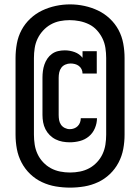

<svg xmlns="http://www.w3.org/2000/svg" viewBox="-20 -780 640 877"><path d="M299 -130Q282 -130 265.5 -133Q249 -136 234 -143.5Q219 -151 207 -163Q195 -175 187.5 -190Q180 -205 177 -221.5Q174 -238 174 -255V-425Q174 -441 176 -456Q178 -471 183 -485.5Q188 -500 196.5 -512.5Q205 -525 217.5 -534Q230 -543 245 -546.5Q260 -550 276 -550Q299 -550 321 -542Q343 -534 357 -516V-546H422V-444H357Q357 -455 352.5 -464Q348 -473 340 -479Q332 -485 322 -487.5Q312 -490 302 -490Q290 -490 278.5 -485Q267 -480 260 -470.5Q253 -461 250.5 -449Q248 -437 248 -425V-255Q248 -243 250 -231.5Q252 -220 258.5 -210.5Q265 -201 276 -195.5Q287 -190 299 -190Q309 -190 318.5 -193.5Q328 -197 335 -204Q342 -211 345.5 -220.5Q349 -230 349 -240H423Q423 -217 413.5 -194.5Q404 -172 386 -157Q368 -142 345 -136Q322 -130 299 -130ZM300 77Q267 77 234.5 71.5Q202 66 172 52Q142 38 118 15Q94 -8 78.5 -37.5Q63 -67 57 -99.5Q51 -132 51 -165V-515Q51 -548 57 -581Q63 -614 78.5 -643Q94 -672 118.5 -695Q143 -718 172.5 -732Q202 -746 234.5 -753Q267 -760 300 -760Q333 -760 365.5 -753Q398 -746 427.5 -732Q457 -718 481.5 -695Q506 -672 521.5 -643Q537 -614 543 -581Q549 -548 549 -515V-165Q549 -132 543 -99.5Q537 -67 521.5 -37.5Q506 -8 482 15Q458 38 428 52Q398 66 365.5 71.5Q333 77 300 77ZM300 8Q323 8 345.5 3.5Q368 -1 387.5 -11.5Q407 -22 423 -39Q439 -56 448.5 -76.5Q458 -97 461.5 -119.5Q465 -142 465 -165V-515Q465 -538 461.5 -561Q458 -584 448 -604.5Q438 -625 422.5 -642Q407 -659 386.5 -669Q366 -679 343.5 -683.5Q321 -688 298 -688Q275 -688 253 -683.5Q231 -679 211.5 -668Q192 -657 176.5 -640Q161 -623 151.5 -603Q142 -583 138.5 -560.5Q135 -538 135 -515V-165Q135 -142 138.5 -119.5Q142 -97 151.5 -76.5Q161 -56 177 -39Q193 -22 212.5 -11.5Q232 -1 254.5 3.5Q277 8 300 8Z"/></svg>

Font: Iosevka Slab Heavy Extended
Style: Regular
Weight: 900
Width: 7
Monospace: yes
Designer: Belleve Invis
Foundry: Belleve Invis
Version: Version 11.1.0; ttfautohint (v1.8.3)